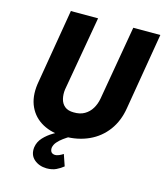

<svg xmlns="http://www.w3.org/2000/svg" viewBox="-134 -800 975 1138"><g transform="rotate(15 353.5 -231.0)"><path d="M337 129Q327 136 312.5 142.5Q298 149 284 148Q269 146 263 136.5Q257 127 258 112Q261 93 275 76.5Q289 60 309 45.5Q329 31 351 18L312 -7Q279 9 245 29Q211 49 186.5 75.5Q162 102 157 137Q152 184 182.5 210.5Q213 237 259 238Q294 238 318.5 226Q343 214 361 199ZM158 -700 79 -230Q68 -150 95 -92Q122 -34 179 -3Q236 28 313 28Q396 28 462.5 -2.5Q529 -33 572 -91Q615 -149 628 -230L707 -700H541L462 -243Q456 -210 439.5 -182.5Q423 -155 395.5 -139Q368 -123 329 -124Q294 -124 274 -140.5Q254 -157 247.5 -184.5Q241 -212 245 -242L325 -700Z"/></g></svg>

Font: Jost
Style: Bold Italic
Weight: 700
Italic angle: -5°
Version: Version 3.710